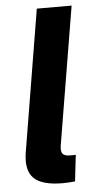

<svg xmlns="http://www.w3.org/2000/svg" viewBox="-53 -761 387 794"><g transform="rotate(-5 140.5 -363.5)"><path d="M175.8 1Q88.9 1 55.2 -32.5Q21.5 -65.9 33.7 -140.1L130.9 -727.5H275.4L180.2 -155.3Q176.3 -130.9 184.3 -120.8Q192.4 -110.8 216.3 -110.8Q222.2 -110.8 228.3 -110.8Q234.4 -110.8 238.8 -111.3L226.1 -2Q215.3 -1 202.4 0Q189.5 1 175.8 1Z"/></g></svg>

Font: Inter 28pt
Style: Bold Italic
Weight: 700
Italic angle: -9.3988°
Designer: Rasmus Andersson
Foundry: rsms
Version: Version 4.001;git-66647c0bb